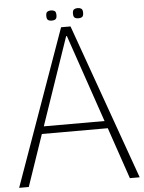

<svg xmlns="http://www.w3.org/2000/svg" viewBox="-65 -984 773 1033"><g transform="rotate(-5 321.5 -468.0)"><path d="M-4 0 296 -841H347L647 0H594L499 -278H143L48 0ZM157 -318H485L323 -791H319ZM393 -881Q386 -881 379.5 -883Q373 -885 369.5 -890.5Q366 -896 366 -908Q366 -926 374 -931Q382 -936 393 -936Q405 -936 413 -931Q421 -926 421 -908Q421 -896 417.5 -890.5Q414 -885 407.5 -883Q401 -881 393 -881ZM249 -881Q242 -881 235.5 -883Q229 -885 225.5 -890.5Q222 -896 222 -908Q222 -926 230 -931Q238 -936 249 -936Q261 -936 269 -931Q277 -926 277 -908Q277 -896 273.5 -890.5Q270 -885 263.5 -883Q257 -881 249 -881Z"/></g></svg>

Font: Matangi Light
Style: Regular
Weight: 300
Designer: Prashant Pant
Foundry: The Graphic Ant
Version: Version 3.002